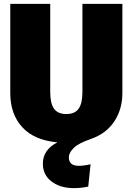

<svg xmlns="http://www.w3.org/2000/svg" viewBox="-20 -716 684 990"><path d="M611 -696V-236Q611 -154 570 -91Q529 -28 450 0Q385 22 360 47Q335 72 335 95Q335 139 386 139Q412 139 447 131L435 246Q400 254 361 254Q291 254 246 220Q201 186 201 128Q201 56 276 18Q156 7 94.5 -60.5Q33 -128 33 -236V-696H239V-242Q239 -183 258.5 -155.5Q278 -128 322 -128Q366 -128 385.5 -155.5Q405 -183 405 -242V-696Z"/></svg>

Font: Fira Sans Black
Style: Regular
Weight: 900
Designer: Carrois Corporate & Edenspiekermann AG
Foundry: Carrois Corporate GbR & Edenspiekermann AG
Version: Version 4.203